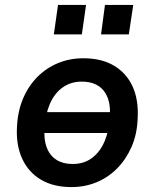

<svg xmlns="http://www.w3.org/2000/svg" viewBox="-20 -751 629 781"><path d="M271 10Q197 10 146 -20.5Q95 -51 70 -106Q45 -161 49 -234Q52 -299 74 -350.5Q96 -402 132.5 -438.5Q169 -475 216.5 -494.5Q264 -514 319 -514Q393 -514 443.5 -484Q494 -454 519 -400Q544 -346 540 -271Q538 -206 515.5 -154.5Q493 -103 456.5 -66Q420 -29 372.5 -9.5Q325 10 271 10ZM276 -84Q322 -84 355 -109Q388 -134 406 -177.5Q424 -221 427 -279Q431 -346 401.5 -382.5Q372 -419 312 -419Q268 -419 234.5 -395Q201 -371 182.5 -327.5Q164 -284 161 -226Q157 -158 187 -121Q217 -84 276 -84ZM124 -210 137 -295H464L451 -210ZM391 -611 407 -731H522L504 -611ZM199 -611 216 -731H330L313 -611Z"/></svg>

Font: Nunitoga
Style: Bold Italic
Weight: 700
Italic angle: -9°
Designer: Vernon Adams
Foundry: Vernon Adams
Version: Version 1.0